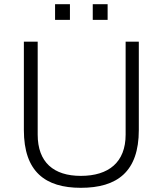

<svg xmlns="http://www.w3.org/2000/svg" viewBox="-20 -885 778 917"><path d="M243 -790H314V-865H243ZM423 -790H494V-865H423ZM366 12C540 12 643 -65 643 -264V-686H580V-242C580 -110 499 -45 366 -45C236 -45 160 -110 160 -242V-686H94V-264C94 -65 196 12 366 12Z"/></svg>

Font: Archivo ExtraLight
Style: Regular
Weight: 200
Designer: Hector Gatti
Foundry: Omnibus-Type
Version: Version 2.001